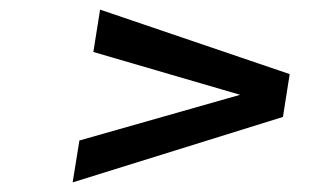

<svg xmlns="http://www.w3.org/2000/svg" viewBox="-20 -548 649 399"><path d="M145 -256 479 -351 174 -440 188 -528 582 -394 568 -305 131 -169Z"/></svg>

Font: Exo Medium
Style: Italic
Weight: 500
Italic angle: -9°
Designer: Natanael Gama
Foundry: Natanael Gama
Version: Version 1.500; ttfautohint (v1.6)